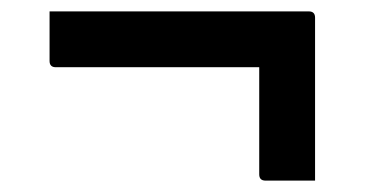

<svg xmlns="http://www.w3.org/2000/svg" viewBox="-20 -458 640 337"><path d="M67 -438H522Q533 -438 533 -427V-141H446Q435 -141 435 -152V-340H78Q67 -340 67 -351Z"/></svg>

Font: Recursive Mn Lnr St Med
Style: Regular
Weight: 500
Monospace: yes
Version: Version 1.079;hotconv 1.0.112;makeotfexe 2.5.65598; ttfautoh